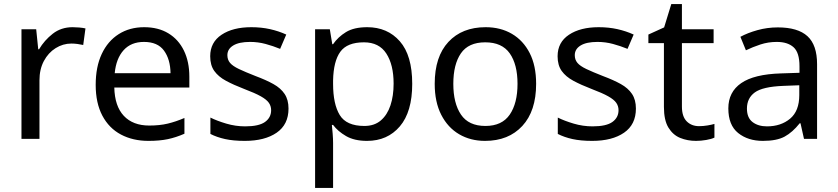

<svg xmlns="http://www.w3.org/2000/svg" viewBox="-20 -679 4097 939"><path d="M335 -546Q350 -546 367.5 -544.5Q385 -543 398 -540L387 -459Q374 -462 358.5 -464Q343 -466 329 -466Q288 -466 252 -443.5Q216 -421 194.5 -380.5Q173 -340 173 -286V0H85V-536H157L167 -438H171Q197 -482 238 -514Q279 -546 335 -546Z M685 -546Q754 -546 803.5 -516Q853 -486 879.5 -431.5Q906 -377 906 -304V-251H539Q541 -160 585.5 -112.5Q630 -65 710 -65Q761 -65 800.5 -74.5Q840 -84 882 -102V-25Q841 -7 801 1.5Q761 10 706 10Q630 10 571.5 -21Q513 -52 480.5 -113.5Q448 -175 448 -264Q448 -352 477.5 -415Q507 -478 560.5 -512Q614 -546 685 -546ZM684 -474Q621 -474 584.5 -433.5Q548 -393 541 -321H814Q813 -389 782 -431.5Q751 -474 684 -474Z M1391 -148Q1391 -70 1333 -30Q1275 10 1177 10Q1121 10 1080.5 1Q1040 -8 1009 -24V-104Q1041 -88 1086.5 -74.5Q1132 -61 1179 -61Q1246 -61 1276 -82.5Q1306 -104 1306 -140Q1306 -160 1295 -176Q1284 -192 1255.5 -208Q1227 -224 1174 -244Q1122 -264 1085 -284Q1048 -304 1028 -332Q1008 -360 1008 -404Q1008 -472 1063.5 -509Q1119 -546 1209 -546Q1258 -546 1300.5 -536.5Q1343 -527 1380 -510L1350 -440Q1316 -454 1279 -464Q1242 -474 1203 -474Q1149 -474 1120.5 -456.5Q1092 -439 1092 -409Q1092 -387 1105 -371.5Q1118 -356 1148.5 -341.5Q1179 -327 1230 -307Q1281 -288 1317 -268Q1353 -248 1372 -219.5Q1391 -191 1391 -148Z M1776 -546Q1875 -546 1935.5 -477Q1996 -408 1996 -269Q1996 -132 1935.5 -61Q1875 10 1775 10Q1713 10 1672.5 -13.5Q1632 -37 1609 -68H1603Q1605 -51 1607 -25Q1609 1 1609 20V240H1521V-536H1593L1605 -463H1609Q1633 -498 1672 -522Q1711 -546 1776 -546ZM1760 -472Q1678 -472 1644.5 -426Q1611 -380 1609 -286V-269Q1609 -170 1641.5 -116.5Q1674 -63 1762 -63Q1811 -63 1842.5 -90Q1874 -117 1889.5 -163.5Q1905 -210 1905 -270Q1905 -362 1869.5 -417Q1834 -472 1760 -472Z M2602 -269Q2602 -136 2534.5 -63Q2467 10 2352 10Q2281 10 2225.5 -22.5Q2170 -55 2138 -117.5Q2106 -180 2106 -269Q2106 -402 2173 -474Q2240 -546 2355 -546Q2428 -546 2483.5 -513.5Q2539 -481 2570.5 -419.5Q2602 -358 2602 -269ZM2197 -269Q2197 -174 2234.5 -118.5Q2272 -63 2354 -63Q2435 -63 2473 -118.5Q2511 -174 2511 -269Q2511 -364 2473 -418Q2435 -472 2353 -472Q2271 -472 2234 -418Q2197 -364 2197 -269Z M3090 -148Q3090 -70 3032 -30Q2974 10 2876 10Q2820 10 2779.5 1Q2739 -8 2708 -24V-104Q2740 -88 2785.5 -74.5Q2831 -61 2878 -61Q2945 -61 2975 -82.5Q3005 -104 3005 -140Q3005 -160 2994 -176Q2983 -192 2954.5 -208Q2926 -224 2873 -244Q2821 -264 2784 -284Q2747 -304 2727 -332Q2707 -360 2707 -404Q2707 -472 2762.5 -509Q2818 -546 2908 -546Q2957 -546 2999.5 -536.5Q3042 -527 3079 -510L3049 -440Q3015 -454 2978 -464Q2941 -474 2902 -474Q2848 -474 2819.5 -456.5Q2791 -439 2791 -409Q2791 -387 2804 -371.5Q2817 -356 2847.5 -341.5Q2878 -327 2929 -307Q2980 -288 3016 -268Q3052 -248 3071 -219.5Q3090 -191 3090 -148Z M3399 -62Q3419 -62 3440 -65.5Q3461 -69 3474 -73V-6Q3460 1 3434 5.5Q3408 10 3384 10Q3342 10 3306.5 -4.5Q3271 -19 3249 -55Q3227 -91 3227 -156V-468H3151V-510L3228 -545L3263 -659H3315V-536H3470V-468H3315V-158Q3315 -109 3338.5 -85.5Q3362 -62 3399 -62Z M3784 -545Q3882 -545 3929 -502Q3976 -459 3976 -365V0H3912L3895 -76H3891Q3856 -32 3817.5 -11Q3779 10 3711 10Q3638 10 3590 -28.5Q3542 -67 3542 -149Q3542 -229 3605 -272.5Q3668 -316 3799 -320L3890 -323V-355Q3890 -422 3861 -448Q3832 -474 3779 -474Q3737 -474 3699 -461.5Q3661 -449 3628 -433L3601 -499Q3636 -518 3684 -531.5Q3732 -545 3784 -545ZM3810 -259Q3710 -255 3671.5 -227Q3633 -199 3633 -148Q3633 -103 3660.5 -82Q3688 -61 3731 -61Q3799 -61 3844 -98.5Q3889 -136 3889 -214V-262Z"/></svg>

Font: Noto Sans Old Turkic
Style: Regular
Weight: 400
Designer: Monotype Design Team
Foundry: Monotype Imaging Inc.
Version: Version 2.003; ttfautohint (v1.8.4.7-5d5b)